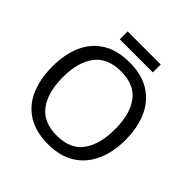

<svg xmlns="http://www.w3.org/2000/svg" viewBox="-220 -1033 1220 1220"><g transform="rotate(45 390.5 -422.5)"><path d="M720 -358Q720 -247 682.5 -164.5Q645 -82 572 -36Q499 10 391 10Q280 10 206.5 -36Q133 -82 97 -165Q61 -248 61 -359Q61 -469 97 -551Q133 -633 206.5 -679Q280 -725 392 -725Q499 -725 572 -679.5Q645 -634 682.5 -551.5Q720 -469 720 -358ZM156 -358Q156 -223 213 -145.5Q270 -68 391 -68Q513 -68 569 -145.5Q625 -223 625 -358Q625 -493 569 -569.5Q513 -646 392 -646Q271 -646 213.5 -569.5Q156 -493 156 -358ZM539 -855V-784H242V-855Z"/></g></svg>

Font: Noto Sans Pau Cin Hau
Style: Regular
Weight: 400
Designer: Monotype Design Team
Foundry: Monotype Imaging Inc.
Version: Version 2.002; ttfautohint (v1.8.4.7-5d5b)